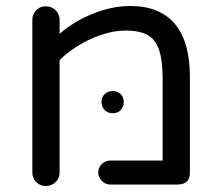

<svg xmlns="http://www.w3.org/2000/svg" viewBox="-20 -616 734 641"><path d="M133 5Q114 5 101 -8Q88 -21 88 -40V-549Q88 -569 101 -582Q114 -595 133 -595Q152 -595 165.5 -582Q179 -569 179 -549V-503Q203 -525 240.5 -546.5Q278 -568 323.5 -582Q369 -596 415 -596Q513 -596 563.5 -536.5Q614 -477 614 -359V-40Q614 0 573 0H348Q332 0 320 -12Q308 -24 308 -40Q308 -57 320 -68.5Q332 -80 348 -80H523V-349Q523 -412 511.5 -448Q500 -484 473 -499Q446 -514 399 -514Q360 -514 317.5 -499.5Q275 -485 238.5 -462Q202 -439 179 -415V-40Q179 -21 165.5 -8Q152 5 133 5ZM357 -238Q340 -238 329.5 -248.5Q319 -259 319 -275Q319 -292 329.5 -302Q340 -312 357 -312Q373 -312 383 -302Q393 -292 393 -275Q393 -259 383 -248.5Q373 -238 357 -238Z"/></svg>

Font: Varela Round
Style: Regular
Weight: 400
Designer: Joe Prince, Avraham Cornfeld
Foundry: Joe Prince, Avraham Cornfeld
Version: Version 3.010; ttfautohint (v1.8.4.7-5d5b)